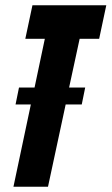

<svg xmlns="http://www.w3.org/2000/svg" viewBox="-20 -708 423 728"><path d="M356 -561H282L242 -376H303L290 -312H229L162 0H31L97 -312H39L52 -376H111L150 -561H76L103 -688H383Z"/></svg>

Font: Saira Ultra Condensed Black
Style: Italic
Weight: 900
Width: 1
Italic angle: -12°
Designer: Hector Gatti with collaboration of the Omnibus-Type team
Foundry: Omnibus-Type
Version: Version 1.001; ttfautohint (v1.8)